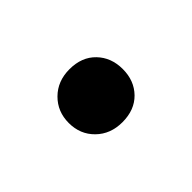

<svg xmlns="http://www.w3.org/2000/svg" viewBox="-35 -469 384 384"><g transform="rotate(-45 156.5 -277.0)"><path d="M157.2 -352.1Q191.9 -352.1 212.4 -330.8Q232.9 -309.6 232.9 -276.9Q232.9 -244.1 212.4 -223.1Q191.9 -202.1 157.2 -202.1Q123.5 -202.1 101.8 -223.4Q80.1 -244.6 80.1 -276.9Q80.1 -309.1 101.8 -330.6Q123.5 -352.1 157.2 -352.1Z"/></g></svg>

Font: Lumene Sans Expanded Light
Style: Regular
Weight: 300
Width: 7
Designer: Deni Anggara
Version: Version 1.003;Glyphs 3.1.2 (3151)